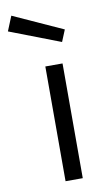

<svg xmlns="http://www.w3.org/2000/svg" viewBox="-145 -782 450 824"><g transform="rotate(-10 79.5 -370.0)"><path d="M72 0V-500H147V0ZM-34 -740 182 -642 161 -591 -60 -676Z"/></g></svg>

Font: TitilliumWeb-Regular
Style: Regular
Weight: 400
Version: Version 1.001;PS 57.000;hotconv 1.0.70;makeotf.lib2.5.55311